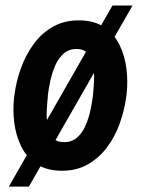

<svg xmlns="http://www.w3.org/2000/svg" viewBox="-20 -613 522 701"><path d="M463.9 -592.8 85.4 68.4H12.2L390.6 -592.8ZM31.2 -255.4 32.7 -265.6Q38.6 -314.5 56.2 -363.3Q73.7 -412.1 103 -452.4Q132.3 -492.7 175 -516.4Q217.8 -540 273.9 -538.6Q328.1 -537.1 363 -512.2Q397.9 -487.3 417 -447.8Q436 -408.2 441.7 -361.8Q447.3 -315.4 442.4 -270.5L440.9 -259.8Q434.6 -210.9 417.2 -162.4Q399.9 -113.8 370.1 -74.2Q340.3 -34.7 298.1 -11.5Q255.9 11.7 199.7 10.3Q146.5 8.8 111.3 -15.6Q76.2 -40 57.1 -79.1Q38.1 -118.2 32.2 -164.1Q26.4 -210 31.2 -255.4ZM154.8 -266.6 154.3 -255.9Q152.3 -237.8 150.9 -211.2Q149.4 -184.6 153.1 -158.2Q156.7 -131.8 169.7 -113.5Q182.6 -95.2 210.4 -94.2Q240.2 -92.8 260 -109.6Q279.8 -126.5 291.7 -153.3Q303.7 -180.2 309.8 -208.7Q315.9 -237.3 318.8 -259.8L319.8 -270Q321.8 -288.1 323.2 -314.9Q324.7 -341.8 320.8 -368.7Q316.9 -395.5 303.7 -414.1Q290.5 -432.6 263.7 -434.1Q233.4 -435.5 213.4 -418.2Q193.4 -400.9 181.6 -373.8Q169.9 -346.7 163.8 -317.9Q157.7 -289.1 154.8 -266.6Z"/></svg>

Font: Roboto Condensed SemiBold
Style: Italic
Weight: 600
Italic angle: -12°
Designer: Christian Robertson
Foundry: Google
Version: Version 3.008; 2023